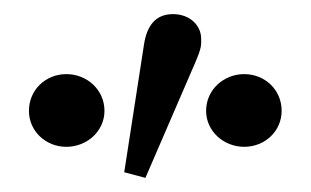

<svg xmlns="http://www.w3.org/2000/svg" viewBox="-20 -810 440 272"><path d="M74 -602C103 -602 128 -624 128 -653C128 -683 103 -705 74 -705C45 -705 21 -683 21 -653C21 -624 45 -602 74 -602ZM186 -558 256 -720C266 -743 265 -746 265 -755C265 -774 249 -790 225 -790C200 -790 188 -773 184 -747L156 -566L186 -558ZM326 -602C355 -602 379 -624 379 -653C379 -683 355 -705 326 -705C297 -705 272 -683 272 -653C272 -624 297 -602 326 -602Z"/></svg>

Font: Source Serif Variable
Style: Regular
Weight: 389
Designer: Frank Grießhammer
Foundry: Adobe Systems Incorporated
Version: Version 3.001;hotconv 1.0.111;makeotfexe 2.5.65597